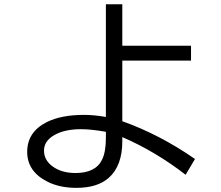

<svg xmlns="http://www.w3.org/2000/svg" viewBox="-20 -843 1040 903"><path d="M478 -822.8H555.2V-627.9H878.4V-558.1H555.2V-272.9Q731.9 -210 897 -95.2L853 -21Q711.9 -130.4 555.2 -198.2V-178.2Q555.2 -64 492.2 -7.3Q439 40.5 339.4 40.5Q261.2 40.5 204.6 12.2Q107.9 -35.6 107.9 -128.9Q107.9 -222.2 199.7 -268.6Q268.1 -302.7 375 -302.7Q422.9 -302.7 478 -293ZM478 -223.1Q408.7 -235.4 360.8 -235.4Q282.7 -235.4 234.4 -207Q187 -179.7 187 -134.8Q187 -87.9 230.5 -58.1Q272 -29.3 335 -29.3Q430.2 -29.3 460.4 -92.8Q478 -129.4 478 -194.3Z"/></svg>

Font: BIZ UDGothic
Style: Regular
Weight: 400
Monospace: yes
Designer: TypeBank Co., Ltd.
Foundry: Morisawa Inc.
Version: Version 1.05